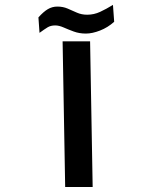

<svg xmlns="http://www.w3.org/2000/svg" viewBox="-20 -751 626 771"><path d="M241.7 0 231.4 -585H341.8L352.1 0ZM324.7 -616.2Q298.3 -616.2 275.9 -624.5Q253.4 -632.8 235.1 -640.9Q216.8 -648.9 201.7 -648.9Q183.6 -648.9 170.9 -641.1Q158.2 -633.3 138.7 -619.1L134.3 -681.2Q154.3 -703.6 171.9 -714.1Q189.5 -724.6 210.4 -724.6Q232.9 -724.6 251.5 -716.6Q270 -708.5 288.8 -700.2Q307.6 -691.9 330.1 -691.9Q357.4 -691.9 382.1 -703.4Q406.7 -714.8 433.6 -731.4L438.5 -663.6Q413.1 -640.6 381.8 -628.4Q350.6 -616.2 324.7 -616.2Z"/></svg>

Font: Cascadia Code Medium
Style: Regular
Weight: 500
Monospace: yes
Designer: Aaron Bell
Foundry: Saja Typeworks
Version: Version 2407.024